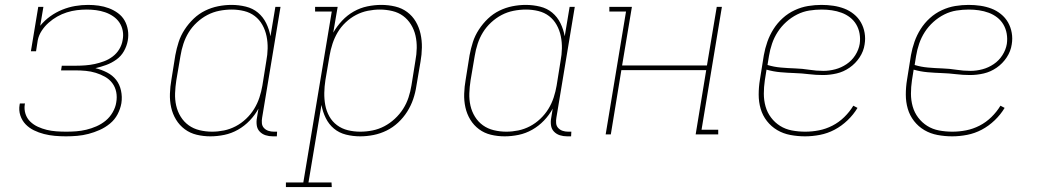

<svg xmlns="http://www.w3.org/2000/svg" viewBox="-20 -548 4240 783"><path d="M249 8Q226 8 203.5 6Q181 4 159.5 -1.5Q138 -7 118.5 -16.5Q99 -26 84.5 -41Q70 -56 63 -77Q56 -98 60 -121L61 -126H82L81 -122Q78 -102 84 -83.5Q90 -65 103.5 -52Q117 -39 134.5 -31Q152 -23 170.5 -18.5Q189 -14 209 -12.5Q229 -11 250 -11Q270 -11 290.5 -12.5Q311 -14 332 -19Q353 -24 373.5 -33Q394 -42 411 -56Q428 -70 439.5 -90Q451 -110 454 -130Q458 -152 454 -172.5Q450 -193 438 -209Q426 -225 408 -235Q390 -245 370.5 -251Q351 -257 330 -259Q309 -261 287 -261H229L232 -280H290Q309 -280 328.5 -281.5Q348 -283 366.5 -287Q385 -291 404 -298Q423 -305 439.5 -317.5Q456 -330 466.5 -347.5Q477 -365 480 -384Q484 -404 480.5 -422.5Q477 -441 467 -456Q457 -471 441.5 -481.5Q426 -492 408.5 -498Q391 -504 372 -506.5Q353 -509 334 -509Q314 -509 293.5 -506.5Q273 -504 252.5 -497.5Q232 -491 213.5 -480.5Q195 -470 178.5 -455.5Q162 -441 150 -422.5Q138 -404 134 -384L127 -339H106L136 -520H157L144 -443Q162 -465 185 -481.5Q208 -498 234 -508.5Q260 -519 286.5 -523.5Q313 -528 339 -528Q361 -528 382.5 -525Q404 -522 424 -514.5Q444 -507 461 -494.5Q478 -482 488 -464.5Q498 -447 501.5 -425.5Q505 -404 501 -382Q497 -360 485.5 -339.5Q474 -319 454.5 -305Q435 -291 413 -283Q391 -275 369 -270Q394 -264 416.5 -252.5Q439 -241 453.5 -222.5Q468 -204 473.5 -178.5Q479 -153 475 -127Q471 -104 459.5 -82Q448 -60 428.5 -44Q409 -28 386.5 -18Q364 -8 341 -2Q318 4 295 6Q272 8 249 8Z M838 8Q809 8 782 1.5Q755 -5 733.5 -21Q712 -37 698 -60Q684 -83 678 -110Q672 -137 673 -166Q674 -195 679 -223L695 -323Q700 -350 708.5 -376.5Q717 -403 733 -427.5Q749 -452 770 -472Q791 -492 816.5 -504.5Q842 -517 869.5 -522.5Q897 -528 924 -528Q954 -528 982.5 -521Q1011 -514 1032 -496.5Q1053 -479 1065.5 -453.5Q1078 -428 1083 -400L1103 -520H1124L1049 -68Q1047 -57 1048 -45.5Q1049 -34 1056.5 -26Q1064 -18 1074.5 -14.5Q1085 -11 1097 -11H1110L1109 8H1093Q1077 8 1063 3.5Q1049 -1 1039 -11.5Q1029 -22 1027 -37.5Q1025 -53 1028 -68L1034 -105Q1020 -79 998.5 -56.5Q977 -34 950.5 -19Q924 -4 895 2Q866 8 838 8ZM845 -11Q869 -11 893.5 -16Q918 -21 941 -33Q964 -45 983.5 -63.5Q1003 -82 1016.5 -104Q1030 -126 1038 -150.5Q1046 -175 1050 -199L1066 -299Q1071 -325 1071.5 -350.5Q1072 -376 1067 -400.5Q1062 -425 1050 -446.5Q1038 -468 1019 -482.5Q1000 -497 975.5 -503Q951 -509 925 -509Q900 -509 874.5 -504Q849 -499 826 -487Q803 -475 783 -456.5Q763 -438 749.5 -416Q736 -394 728 -369.5Q720 -345 716 -320L699 -220Q695 -194 694 -168Q693 -142 698.5 -117.5Q704 -93 717 -72Q730 -51 749.5 -37Q769 -23 794 -17Q819 -11 845 -11Z M1146 215V196H1217L1333 -501H1265V-520H1357L1339 -415Q1354 -441 1375 -463.5Q1396 -486 1422.5 -501Q1449 -516 1478 -522Q1507 -528 1535 -528Q1564 -528 1591.5 -521.5Q1619 -515 1640.5 -499Q1662 -483 1675.5 -460Q1689 -437 1695 -410Q1701 -383 1700.5 -354Q1700 -325 1695 -297L1678 -197Q1674 -170 1665 -143.5Q1656 -117 1640.5 -92.5Q1625 -68 1603.5 -48Q1582 -28 1556.5 -15.5Q1531 -3 1503.5 2.5Q1476 8 1449 8Q1419 8 1391 1Q1363 -6 1342 -23.5Q1321 -41 1308.5 -66.5Q1296 -92 1291 -120L1238 196H1332L1333 215ZM1449 -11Q1474 -11 1499 -16Q1524 -21 1547 -33Q1570 -45 1590 -63.5Q1610 -82 1624 -104Q1638 -126 1646 -150.5Q1654 -175 1658 -200L1674 -300Q1679 -326 1679.5 -352Q1680 -378 1674.5 -402.5Q1669 -427 1656 -448Q1643 -469 1624 -483Q1605 -497 1580 -503Q1555 -509 1529 -509Q1505 -509 1480 -504Q1455 -499 1432 -487Q1409 -475 1389.5 -456.5Q1370 -438 1357 -416Q1344 -394 1336 -369.5Q1328 -345 1324 -321L1307 -221Q1303 -195 1302.5 -169.5Q1302 -144 1306.5 -119.5Q1311 -95 1323 -73.5Q1335 -52 1354.5 -37.5Q1374 -23 1398.5 -17Q1423 -11 1449 -11Z M2038 8Q2009 8 1982 1.5Q1955 -5 1933.5 -21Q1912 -37 1898 -60Q1884 -83 1878 -110Q1872 -137 1873 -166Q1874 -195 1879 -223L1895 -323Q1900 -350 1908.5 -376.5Q1917 -403 1933 -427.5Q1949 -452 1970 -472Q1991 -492 2016.5 -504.5Q2042 -517 2069.5 -522.5Q2097 -528 2124 -528Q2154 -528 2182.5 -521Q2211 -514 2232 -496.5Q2253 -479 2265.5 -453.5Q2278 -428 2283 -400L2303 -520H2324L2249 -68Q2247 -57 2248 -45.5Q2249 -34 2256.5 -26Q2264 -18 2274.5 -14.5Q2285 -11 2297 -11H2310L2309 8H2293Q2277 8 2263 3.5Q2249 -1 2239 -11.5Q2229 -22 2227 -37.5Q2225 -53 2228 -68L2234 -105Q2220 -79 2198.5 -56.5Q2177 -34 2150.5 -19Q2124 -4 2095 2Q2066 8 2038 8ZM2045 -11Q2069 -11 2093.5 -16Q2118 -21 2141 -33Q2164 -45 2183.5 -63.5Q2203 -82 2216.5 -104Q2230 -126 2238 -150.5Q2246 -175 2250 -199L2266 -299Q2271 -325 2271.5 -350.5Q2272 -376 2267 -400.5Q2262 -425 2250 -446.5Q2238 -468 2219 -482.5Q2200 -497 2175.5 -503Q2151 -509 2125 -509Q2100 -509 2074.5 -504Q2049 -499 2026 -487Q2003 -475 1983 -456.5Q1963 -438 1949.5 -416Q1936 -394 1928 -369.5Q1920 -345 1916 -320L1899 -220Q1895 -194 1894 -168Q1893 -142 1898.5 -117.5Q1904 -93 1917 -72Q1930 -51 1949.5 -37Q1969 -23 1994 -17Q2019 -11 2045 -11Z M2450 0 2533 -501H2465V-520H2557L2517 -281H2863L2903 -520H2924L2841 -19H2909V0H2817L2860 -262H2514L2471 0Z M3263 8Q3233 8 3203.5 2.5Q3174 -3 3149.5 -17.5Q3125 -32 3107.5 -54.5Q3090 -77 3082 -104.5Q3074 -132 3074 -162.5Q3074 -193 3079 -223L3095 -323Q3100 -351 3109.5 -378Q3119 -405 3134.5 -429.5Q3150 -454 3172 -474Q3194 -494 3221 -506.5Q3248 -519 3275.5 -523.5Q3303 -528 3330 -528Q3355 -528 3378.5 -524.5Q3402 -521 3423 -513Q3444 -505 3462 -490.5Q3480 -476 3491 -456.5Q3502 -437 3506 -414Q3510 -391 3506 -367Q3502 -339 3485.5 -314Q3469 -289 3444.5 -272Q3420 -255 3392 -248.5Q3364 -242 3336 -242Q3307 -242 3278.5 -245.5Q3250 -249 3220.5 -250Q3191 -251 3162.5 -253.5Q3134 -256 3106 -264L3099 -220Q3095 -193 3095 -166Q3095 -139 3102 -114Q3109 -89 3124.5 -68.5Q3140 -48 3161.5 -34.5Q3183 -21 3209.5 -16Q3236 -11 3264 -11Q3292 -11 3320 -16.5Q3348 -22 3374.5 -35.5Q3401 -49 3423 -70.5Q3445 -92 3460 -117L3477 -108Q3461 -81 3436.5 -57.5Q3412 -34 3383.5 -19Q3355 -4 3324 2Q3293 8 3263 8ZM3338 -259Q3362 -259 3386.5 -265.5Q3411 -272 3432.5 -286.5Q3454 -301 3468 -323Q3482 -345 3486 -369Q3489 -390 3485.5 -410.5Q3482 -431 3472 -448Q3462 -465 3446.5 -477Q3431 -489 3412 -496Q3393 -503 3372.5 -506Q3352 -509 3331 -509Q3306 -509 3280.5 -505Q3255 -501 3231 -489Q3207 -477 3186.5 -458.5Q3166 -440 3151.5 -417.5Q3137 -395 3128.5 -370Q3120 -345 3116 -320L3110 -283Q3136 -275 3165 -272.5Q3194 -270 3223 -269Q3252 -268 3280.5 -263.5Q3309 -259 3338 -259Z M3863 8Q3833 8 3803.5 2.5Q3774 -3 3749.5 -17.5Q3725 -32 3707.5 -54.5Q3690 -77 3682 -104.5Q3674 -132 3674 -162.5Q3674 -193 3679 -223L3695 -323Q3700 -351 3709.5 -378Q3719 -405 3734.5 -429.5Q3750 -454 3772 -474Q3794 -494 3821 -506.5Q3848 -519 3875.5 -523.5Q3903 -528 3930 -528Q3955 -528 3978.5 -524.5Q4002 -521 4023 -513Q4044 -505 4062 -490.5Q4080 -476 4091 -456.5Q4102 -437 4106 -414Q4110 -391 4106 -367Q4102 -339 4085.5 -314Q4069 -289 4044.5 -272Q4020 -255 3992 -248.5Q3964 -242 3936 -242Q3907 -242 3878.5 -245.5Q3850 -249 3820.5 -250Q3791 -251 3762.5 -253.5Q3734 -256 3706 -264L3699 -220Q3695 -193 3695 -166Q3695 -139 3702 -114Q3709 -89 3724.5 -68.5Q3740 -48 3761.5 -34.5Q3783 -21 3809.5 -16Q3836 -11 3864 -11Q3892 -11 3920 -16.5Q3948 -22 3974.5 -35.5Q4001 -49 4023 -70.5Q4045 -92 4060 -117L4077 -108Q4061 -81 4036.5 -57.5Q4012 -34 3983.5 -19Q3955 -4 3924 2Q3893 8 3863 8ZM3938 -259Q3962 -259 3986.5 -265.5Q4011 -272 4032.5 -286.5Q4054 -301 4068 -323Q4082 -345 4086 -369Q4089 -390 4085.5 -410.5Q4082 -431 4072 -448Q4062 -465 4046.5 -477Q4031 -489 4012 -496Q3993 -503 3972.5 -506Q3952 -509 3931 -509Q3906 -509 3880.5 -505Q3855 -501 3831 -489Q3807 -477 3786.5 -458.5Q3766 -440 3751.5 -417.5Q3737 -395 3728.5 -370Q3720 -345 3716 -320L3710 -283Q3736 -275 3765 -272.5Q3794 -270 3823 -269Q3852 -268 3880.5 -263.5Q3909 -259 3938 -259Z"/></svg>

Font: Iosevka Etoile Thin
Style: Italic
Weight: 100
Italic angle: -9°
Designer: Belleve Invis
Foundry: Belleve Invis
Version: Version 22.1.2; ttfautohint (v1.8.4)